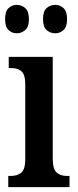

<svg xmlns="http://www.w3.org/2000/svg" viewBox="-20 -770 319 790"><path d="M14 0V-46H24Q51 -46 67.5 -59.5Q84 -73 84 -117V-421Q84 -463 68.5 -476.5Q53 -490 27 -490H16V-536H197V-119Q197 -74 213 -60Q229 -46 256 -46H266V0ZM208 -633Q187 -633 172 -646Q157 -659 157 -691Q157 -724 172 -737Q187 -750 208 -750Q226 -750 241 -737Q256 -724 256 -691Q256 -659 241 -646Q226 -633 208 -633ZM49 -633Q30 -633 15.5 -646Q1 -659 1 -691Q1 -724 15.5 -737Q30 -750 49 -750Q68 -750 83.5 -737Q99 -724 99 -691Q99 -659 83.5 -646Q68 -633 49 -633Z"/></svg>

Font: Noto Serif Ethiopic ExtraCondensed SemiBold
Style: Regular
Weight: 600
Width: 2
Designer: Monotype Design Team
Foundry: Monotype Imaging Inc.
Version: Version 2.102; ttfautohint (v1.8.4.7-5d5b)